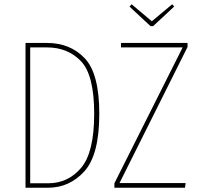

<svg xmlns="http://www.w3.org/2000/svg" viewBox="-20 -883 943 903"><path d="M447 -348Q447 -155 377 -77.5Q307 0 205 0H100V-681H201Q310 -681 378.5 -609Q447 -537 447 -348ZM122 -660V-21H206Q300 -21 361.5 -93.5Q423 -166 423 -348Q423 -530 361 -595Q299 -660 201 -660ZM862 -681V-662L542 -22H853L850 0H518V-21L839 -660H549V-681ZM790 -863 799 -852 700 -760H688L589 -852L599 -863L694 -783Z"/></svg>

Font: Fira Sans Extra Condensed Thin
Style: Regular
Weight: 250
Width: 1
Designer: Carrois Corporate & Edenspiekermann AG
Foundry: Carrois Corporate GbR & Edenspiekermann AG
Version: Version 4.203